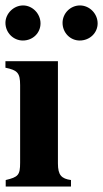

<svg xmlns="http://www.w3.org/2000/svg" viewBox="-49 -686 379 706"><path d="M212 0V-24C177 -29 164 -42 164 -85V-461H-29V-437C15 -428 25 -418 25 -373V-88C25 -42 18 -35 -28 -24V0ZM310 -600C310 -636 280 -666 245 -666C210 -666 181 -637 181 -602C181 -566 209 -537 244 -537C281 -537 310 -565 310 -600ZM100 -600C100 -636 70 -666 36 -666C1 -666 -29 -636 -29 -602C-29 -566 0 -537 35 -537C72 -537 100 -565 100 -600Z"/></svg>

Font: XITS
Style: Bold
Weight: 700
Designer: MicroPress Inc., with final additions and corrections provided by Coen Hoffman, Elsevier (retired)
Version: Version 1.107